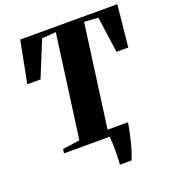

<svg xmlns="http://www.w3.org/2000/svg" viewBox="-162 -866 1056 1170"><g transform="rotate(-20 366.5 -281.0)"><path d="M413.5 181.5Q415 165 415.8 141.5Q416.5 118 416.8 92.5Q417 67 416 42.8Q415 18.5 413 0L381 -44.5H548.5Q538 14 528 55.8Q518 97.5 508.5 127.2Q499 157 489.5 181.5ZM117 0 120.5 -26.5 232 -42.5 322.5 -711 231.5 -705 136.5 -472H50.5L103.5 -743H733L705.5 -472H629L596.5 -705L506 -711L415.5 -42.5L538.5 -26.5L536 0Z"/></g></svg>

Font: Merriweather 120pt Black
Style: Italic
Weight: 900
Italic angle: -7.8°
Version: Version 2.101